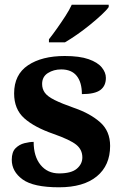

<svg xmlns="http://www.w3.org/2000/svg" viewBox="-20 -786 528 816"><path d="M231 10Q122 10 76 -23.5Q30 -57 30 -107Q30 -140 46 -156Q62 -172 84 -177.5Q106 -183 123 -183Q123 -121 152.5 -85Q182 -49 231 -49Q283 -49 306.5 -69Q330 -89 330 -117Q330 -150 304 -171Q278 -192 207 -217Q126 -245 83 -283.5Q40 -322 40 -389Q40 -469 99 -508.5Q158 -548 255 -548Q318 -548 356.5 -534.5Q395 -521 412.5 -499.5Q430 -478 430 -455Q430 -421 406.5 -403.5Q383 -386 328 -386Q328 -436 306 -463.5Q284 -491 240 -491Q208 -491 183.5 -475.5Q159 -460 159 -429Q159 -408 170.5 -392Q182 -376 212 -361Q242 -346 296 -327Q363 -304 405.5 -266.5Q448 -229 448 -166Q448 -83 391.5 -36.5Q335 10 231 10ZM188 -619Q203 -638 221.5 -664Q240 -690 257.5 -717Q275 -744 285 -766H442V-756Q433 -743 411.5 -723Q390 -703 363 -681Q336 -659 308 -639.5Q280 -620 256 -606H188Z"/></svg>

Font: Noto Serif Oriya
Style: Bold
Weight: 700
Designer: David Williams
Foundry: Google LLC, David Williams
Version: Version 1.051; ttfautohint (v1.8.4.7-5d5b)